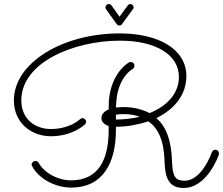

<svg xmlns="http://www.w3.org/2000/svg" viewBox="-20 -906 1108 954"><path d="M629 -598C627 -598 624 -598 621 -596C618 -594 533 -547 521 -406C521 -392 520 -376 520 -362C497 -353 484 -338 484 -319C484 -301 498 -287 520 -280V-261C520 -109 467 -10 333 -10C267 -10 201 -46 172 -97C168 -103 163 -106 156 -106C145 -106 137 -97 137 -88C137 -85 138 -82 140 -80C171 -20 252 26 333 26C495 26 556 -101 556 -261V-276C613 -276 667 -287 717 -303C793 -252 796 -145 798 -95C801 -17 823 28 892 28C1009 28 1065 -130 1067 -137C1068 -139 1068 -142 1068 -144C1068 -153 1061 -162 1050 -162C1042 -162 1036 -157 1033 -150C1032 -148 984 -8 897 -8C856 -8 838 -23 835 -97C833 -148 829 -258 757 -319C854 -367 906 -441 906 -528C906 -661 769 -740 575 -740C289 -740 49 -593 49 -407C49 -296 135 -229 233 -229C340 -229 399 -285 402 -288C406 -292 408 -296 408 -301C408 -311 399 -319 390 -319C383 -319 377 -313 373 -310C370 -308 324 -265 232 -265C156 -265 86 -313 86 -407C86 -598 350 -704 576 -704C748 -704 869 -638 869 -523C869 -447 816 -381 723 -344C687 -363 642 -374 595 -374C581 -374 568 -373 556 -372C557 -382 557 -393 558 -403C568 -523 635 -561 639 -563C645 -567 648 -573 648 -580C648 -591 639 -598 629 -598ZM675 -326C640 -317 595 -312 556 -312V-335V-336C566 -338 580 -339 597 -339C635 -339 654 -332 675 -326ZM560 -786C563 -782 568 -779 573 -779C578 -779 583 -782 586 -786L640 -860C643 -863 644 -866 644 -869C644 -878 637 -886 627 -886C622 -886 618 -883 615 -879L574 -823L534 -879C530 -884 525 -886 520 -886C511 -886 504 -878 504 -869C504 -867 505 -863 507 -860Z"/></svg>

Font: Sacramento
Style: Regular
Weight: 400
Designer: Astigmatic (AOETI)
Foundry: Astigmatic (AOETI)
Version: Version 1.000